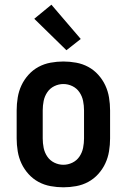

<svg xmlns="http://www.w3.org/2000/svg" viewBox="-20 -790 540 818"><path d="M250 8Q223 8 195.5 3Q168 -2 144 -15Q120 -28 101.5 -48.5Q83 -69 71.5 -93.5Q60 -118 55.5 -145.5Q51 -173 51 -200V-320Q51 -347 55.5 -374.5Q60 -402 71.5 -426.5Q83 -451 101.5 -471.5Q120 -492 144 -505Q168 -518 195.5 -523Q223 -528 250 -528Q277 -528 304.5 -523Q332 -518 356 -505Q380 -492 398.5 -471.5Q417 -451 428.5 -426.5Q440 -402 444.5 -374.5Q449 -347 449 -320V-200Q449 -173 444.5 -145.5Q440 -118 428.5 -93.5Q417 -69 398.5 -48.5Q380 -28 356 -15Q332 -2 304.5 3Q277 8 250 8ZM250 -88Q270 -88 288.5 -97Q307 -106 318.5 -123Q330 -140 334 -160Q338 -180 338 -200V-320Q338 -340 334 -360Q330 -380 318.5 -397Q307 -414 288.5 -423Q270 -432 250 -432Q230 -432 211.5 -423Q193 -414 181.5 -397Q170 -380 166 -360Q162 -340 162 -320V-200Q162 -180 166 -160Q170 -140 181.5 -123Q193 -106 211.5 -97Q230 -88 250 -88ZM263 -576 126 -710 199 -770 324 -624Z"/></svg>

Font: Iosevka Term Curly
Style: Bold
Weight: 700
Designer: Belleve Invis
Foundry: Belleve Invis
Version: Version 32.3.0